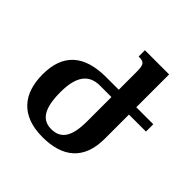

<svg xmlns="http://www.w3.org/2000/svg" viewBox="-187 -871 1038 1038"><g transform="rotate(45 332.0 -352.0)"><path d="M285 10C438 10 529 -63 529 -222V-407H659V-463H529V-714H344V-666C385 -666 395 -658 395 -599V-463H300C128 -463 45 -384 45 -231C45 -85 119 10 285 10ZM287 -54C216 -54 181 -108 181 -231C181 -351 223 -407 307 -407H395V-221C395 -100 358 -54 287 -54Z"/></g></svg>

Font: Noto Serif Armenian Condensed
Style: Bold
Weight: 700
Width: 3
Designer: Monotype Design Team
Foundry: Monotype Imaging Inc.
Version: Version 2.008